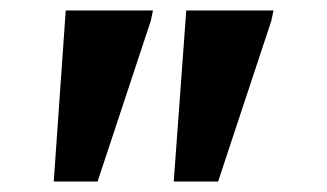

<svg xmlns="http://www.w3.org/2000/svg" viewBox="-20 -723 626 368"><path d="M167 -375 269 -683 273 -702V-703H106L83 -375ZM313 -375H398L500 -683L504 -702V-703H337Z"/></svg>

Font: Geom
Style: Bold
Weight: 700
Version: Version 1.102